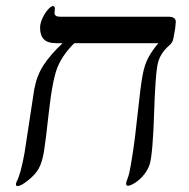

<svg xmlns="http://www.w3.org/2000/svg" viewBox="-20 -609 632 641"><path d="M228 -464.8Q190.4 -427.7 172.9 -386.7Q155.3 -345.7 142.6 -230.5Q132.8 -140.6 127 -104.5Q121.1 -68.4 110.1 -47.9Q99.1 -27.3 74.7 -7.6Q50.3 12.2 38.1 12.2Q33.2 12.2 33.2 5.9Q33.2 2.4 35.6 -2.4Q49.3 -28.3 62 -99.1L94.2 -310.1Q102.5 -356 124.8 -390.6Q147 -425.3 189 -464.8H168.9Q138.7 -464.8 126.2 -478Q113.8 -491.2 113.8 -516.1Q113.8 -530.8 121.8 -548.3Q129.9 -565.9 140.4 -577.4Q150.9 -588.9 157.2 -588.9Q163.1 -588.9 163.1 -579.1L162.1 -565.9Q162.1 -553.2 180.2 -553.2H542Q566.9 -553.2 566.9 -536.1L564.9 -514.2L559.1 -481.9Q556.2 -466.3 545.9 -458Q512.2 -429.7 505.4 -390.6Q498.5 -351.6 494.6 -234.4Q492.7 -168.9 488.8 -122.8Q484.9 -76.7 479.7 -60.3Q474.6 -43.9 461.7 -27.1Q448.7 -10.3 432.1 0.5Q415.5 11.2 407.2 11.2Q400.9 11.2 400.9 3.9Q400.9 -1 406.2 -13.7Q412.1 -26.9 421.6 -87.4Q431.2 -147.9 439.9 -232.4Q449.2 -320.3 455.8 -356.7Q462.4 -393.1 475.8 -417.7Q489.3 -442.4 508.8 -464.8Z"/></svg>

Font: Tinos
Style: Italic
Weight: 400
Italic angle: -16.333°
Designer: Steve Matteson
Foundry: Monotype Imaging Inc.
Version: Version 1.32